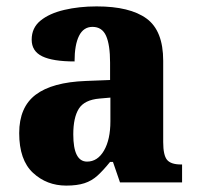

<svg xmlns="http://www.w3.org/2000/svg" viewBox="-20 -570 616 600"><path d="M187 10Q126 10 83 -30Q40 -70 40 -154Q40 -235 91.5 -274Q143 -313 248 -317L324 -320V-374Q324 -430 311.5 -458Q299 -486 269 -486Q241 -486 227 -458Q213 -430 213 -378Q145 -378 112 -394Q79 -410 79 -446Q79 -483 106.5 -505.5Q134 -528 180.5 -539Q227 -550 282 -550Q386 -550 438 -512Q490 -474 490 -380V-126Q490 -85 502 -70.5Q514 -56 546 -56H549V0H355L333 -64H324Q303 -38 285 -21.5Q267 -5 244 2.5Q221 10 187 10ZM252 -65Q285 -65 305 -99.5Q325 -134 325 -191V-265L291 -262Q244 -258 226.5 -230.5Q209 -203 209 -150Q209 -65 252 -65Z"/></svg>

Font: Noto Serif Ethiopic SemiCondensed ExtraBold
Style: Regular
Weight: 800
Width: 4
Designer: Monotype Design Team
Foundry: Monotype Imaging Inc.
Version: Version 2.102; ttfautohint (v1.8.4.7-5d5b)